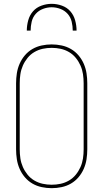

<svg xmlns="http://www.w3.org/2000/svg" viewBox="-20 -975 540 1003"><path d="M250 8Q224 8 198 2.5Q172 -3 149.5 -16Q127 -29 110 -49Q93 -69 82.5 -93Q72 -117 68 -143Q64 -169 64 -195V-540Q64 -566 68 -592Q72 -618 82.5 -642Q93 -666 110 -686Q127 -706 149.5 -719Q172 -732 198 -737.5Q224 -743 250 -743Q276 -743 302 -737.5Q328 -732 350.5 -719Q373 -706 390 -686Q407 -666 417.5 -642Q428 -618 432 -592Q436 -566 436 -540V-195Q436 -169 432 -143Q428 -117 417.5 -93Q407 -69 390 -49Q373 -29 350.5 -16Q328 -3 302 2.5Q276 8 250 8ZM250 -10Q274 -10 297 -15Q320 -20 340.5 -32Q361 -44 376 -62.5Q391 -81 400.5 -102.5Q410 -124 413.5 -147.5Q417 -171 417 -195V-540Q417 -564 413.5 -587.5Q410 -611 400.5 -632.5Q391 -654 376 -672.5Q361 -691 340.5 -703Q320 -715 297 -720Q274 -725 250 -725Q226 -725 203 -720Q180 -715 159.5 -703Q139 -691 124 -672.5Q109 -654 99.5 -632.5Q90 -611 86.5 -587.5Q83 -564 83 -540V-195Q83 -171 86.5 -147.5Q90 -124 99.5 -102.5Q109 -81 124 -62.5Q139 -44 159.5 -32Q180 -20 203 -15Q226 -10 250 -10ZM120 -815Q120 -842 127.5 -869Q135 -896 152.5 -916Q170 -936 196.5 -945.5Q223 -955 250 -955Q277 -955 303.5 -945.5Q330 -936 347.5 -916Q365 -896 372.5 -869Q380 -842 380 -815H360Q360 -838 354.5 -861.5Q349 -885 333.5 -902.5Q318 -920 295.5 -928.5Q273 -937 250 -937Q227 -937 204.5 -928.5Q182 -920 166.5 -902.5Q151 -885 145.5 -861.5Q140 -838 140 -815Z"/></svg>

Font: Iosevka SS18 Thin
Style: Regular
Weight: 100
Monospace: yes
Designer: Belleve Invis
Foundry: Belleve Invis
Version: Version 25.1.1; ttfautohint (v1.8.4)